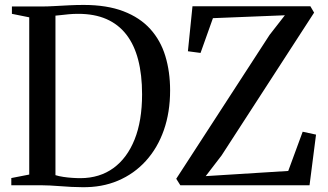

<svg xmlns="http://www.w3.org/2000/svg" viewBox="-20 -770 1364 798"><path d="M320.5 8Q300 8 277 6.8Q254 5.5 231 3.8Q208 2 187.8 1Q167.5 0 152.5 0H27V-30L101.5 -44.5V-698L29.5 -712.5V-743H151Q177.5 -743 207.5 -744.8Q237.5 -746.5 268 -748Q298.5 -749.5 327.5 -749.5Q424.5 -749.5 493 -723.2Q561.5 -697 604.5 -649.5Q647.5 -602 667.2 -537Q687 -472 687 -394Q687 -303.5 661 -229.2Q635 -155 586.2 -101.2Q537.5 -47.5 470.2 -19Q403 9.5 320.5 8ZM315 -29.5Q394.5 -30 451.5 -71.5Q508.5 -113 539.5 -190.5Q570.5 -268 570.5 -378Q570.5 -459.5 554.2 -521.8Q538 -584 505 -626.5Q472 -669 422.2 -690.8Q372.5 -712.5 305 -712.5Q285 -712.5 266.2 -710.8Q247.5 -709 232.5 -707.2Q217.5 -705.5 210.5 -705V-42Q225 -37.5 243 -34.8Q261 -32 279.8 -30.8Q298.5 -29.5 315 -29.5ZM729.5 0 712.5 -27 1100.5 -625 1164 -706.5 865 -694.5 813.5 -550 761 -557 780 -744H1270L1285.5 -717.5L901 -124L835 -38L1178 -59.5L1238 -222.5L1293.5 -210.5L1266.5 0Z"/></svg>

Font: Merriweather 96pt
Style: Regular
Weight: 400
Version: Version 2.100